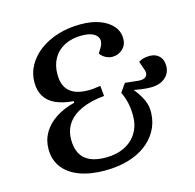

<svg xmlns="http://www.w3.org/2000/svg" viewBox="-106 -825 965 948"><g transform="rotate(-15 376.5 -350.5)"><path d="M318 14Q242 14 187.5 -6.5Q133 -27 103.5 -66Q74 -105 74 -161Q74 -206 96 -243.5Q118 -281 159 -308Q200 -335 256 -349V-357Q203 -361 166 -377.5Q129 -394 110.5 -424Q92 -454 92 -496Q92 -543 114.5 -583Q137 -623 176.5 -652.5Q216 -682 269.5 -698.5Q323 -715 386 -715Q442 -715 483.5 -699.5Q525 -684 548.5 -656.5Q572 -629 572 -592Q572 -560 550 -539.5Q528 -519 497 -519Q485 -519 473 -523.5Q461 -528 451.5 -535.5Q442 -543 436 -552L453 -580Q466 -603 460.5 -621Q455 -639 434 -649.5Q413 -660 377 -660Q327 -660 289.5 -641Q252 -622 232 -587Q212 -552 212 -506Q212 -447 244 -418.5Q276 -390 341 -390Q355 -390 368.5 -391.5Q382 -393 402 -396L407 -343Q339 -337 291 -315.5Q243 -294 218.5 -259Q194 -224 194 -176Q194 -134 209.5 -105Q225 -76 257 -61.5Q289 -47 337 -47Q393 -47 434 -67.5Q475 -88 497.5 -125.5Q520 -163 520 -211Q520 -247 513.5 -277Q507 -307 493 -336L523 -379L588 -372Q608 -370 620 -375Q632 -380 635.5 -391.5Q639 -403 632 -421L618 -461Q632 -470 646 -473Q660 -476 675 -476Q705 -476 723.5 -458Q742 -440 742 -408Q742 -370 714.5 -347Q687 -324 641 -324Q622 -324 598 -327Q574 -330 556 -334L562 -326Q587 -294 599.5 -264Q612 -234 610 -200Q608 -152 586 -112.5Q564 -73 525.5 -44.5Q487 -16 434 -1Q381 14 318 14Z"/></g></svg>

Font: Literata 18pt Medium
Style: Italic
Weight: 500
Italic angle: -2°
Designer: Latin by Veronika Burian and Jose Scaglione. Greek by Irene Vlachou. Cyrillic by Vera Evstafieva
Foundry: TypeTogether
Version: Version 3.103;gftools[0.9.29]